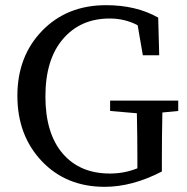

<svg xmlns="http://www.w3.org/2000/svg" viewBox="-20 -704 721 739"><path d="M382.8 15.1Q234.4 15.1 140.6 -84Q46.9 -183.1 46.9 -335.2Q46.9 -487.3 142.3 -585.7Q237.8 -684.1 388.2 -684.1Q504.4 -684.1 588.9 -636.2L592.8 -491.2H529.8L509.8 -606.9Q460.4 -632.8 402.3 -632.8Q290 -632.8 222.4 -554Q154.8 -475.1 154.8 -333Q154.8 -190.9 220.9 -113.5Q287.1 -36.1 402.8 -36.1Q459 -36.1 508.8 -56.2V-87.9Q508.8 -178.2 506.8 -268.1L403.8 -276.9V-316.9H666V-276.9L605 -271Q603 -181.2 603 -87.9V-43.9Q489.3 15.1 382.8 15.1Z"/></svg>

Font: SourceSerifPro-Regular
Style: Regular
Weight: 400
Designer: Frank Grießhammer
Foundry: Adobe Systems Incorporated
Version: Version 1.014;PS Version 1.0;hotconv 1.0.73;makeotf.lib2.5.5